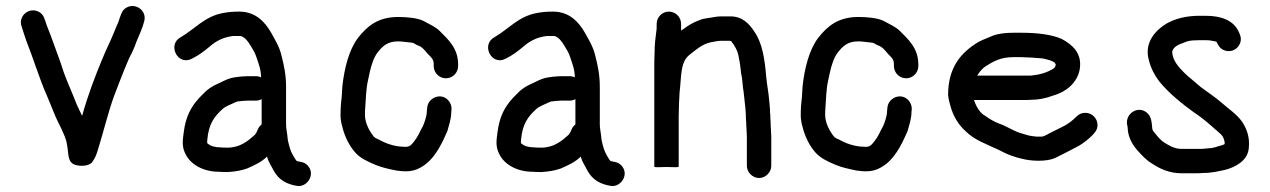

<svg xmlns="http://www.w3.org/2000/svg" viewBox="-20 -554 4266 645"><path d="M369 -460 362 -443C350.4 -414 337 -388.9 325 -359C299.8 -299.1 274 -231 256 -165L249 -179C239.3 -198.3 235.6 -207.8 227 -230C211 -268 196.8 -299.9 184 -342C168.3 -385.1 153.1 -428.9 137 -469C130 -487.8 128.3 -504.8 111 -514C77.6 -531.8 41.5 -500.7 52 -467C56.9 -449.7 62.5 -435.9 68 -418C91.1 -360.4 111.9 -290.5 137 -234C150.4 -203.4 162.1 -169.8 176 -142L186 -122C193.2 -105.3 202.5 -88.2 205 -68C211.2 -40 205.4 -10.5 230.5 -1C250.6 6.6 281.8 3.2 290 -10C297.3 -19.3 303.3 -32 308 -48C327.4 -109.4 342 -172.7 363 -231L383 -283C394.3 -312.5 403.4 -334.2 414 -359C423.4 -376.6 431.8 -394.3 438 -413C446.8 -434.9 457.9 -456.7 464 -481C475.4 -517.4 436 -546.1 405 -528.5C391.4 -520.8 388.3 -510.2 383 -496L378 -481C375.3 -475 372.3 -468 369 -460Z M625 -357C649.2 -369.1 664.7 -381.4 685 -398C704.8 -415.6 729.7 -429.3 763 -433H789C803.8 -428.1 812.8 -415.1 821 -402C827.9 -389.4 835.2 -380.4 840 -366C847.5 -343.4 857 -321.7 857 -294C851.7 -296.7 846 -298 840 -298H812C795 -298 770.6 -295.1 757 -292C738.1 -287 725.7 -278.4 708 -271C694.7 -265 682.7 -257.3 672 -248L650 -226C621 -194.4 603.8 -162.5 597 -108C592.1 -74.9 592.3 -57 604 -35C621 -0.9 663.8 23 715 23C725 23.7 735 24 745 24C768.9 22.7 791.3 18.7 810 12C835.3 1.1 858.9 -9.9 877 -28C882.4 -8.1 892.4 4.8 901 22C917.3 49.9 942.6 65.5 981 71C1013.6 72.9 1039.7 31.5 1014.5 3C1004.6 -8.1 995.4 -9.6 981 -12L978 -13H977C971.7 -18.3 967.6 -27.7 964 -33C955.4 -47.3 951.3 -63.8 947 -83L945 -101C943.8 -113.3 941 -122 941 -136V-262C941 -303.3 934 -334.2 926 -366C918.8 -397.4 904.2 -419.7 891 -444C870.4 -480 838.8 -515 784 -515C762.9 -515 746.4 -513.7 728 -510C667.1 -498.6 633.2 -455.4 587 -429C541 -404.4 576.7 -331.2 625 -357ZM859 -221V-136C853.7 -132 849.7 -127 847 -121L842 -110C840.7 -107.3 838.7 -104.3 836 -101C813 -80.5 786.8 -58 744 -58C735.3 -58 727 -58.3 719 -59C703.9 -59 687 -63 679 -71L677 -72C676.3 -72.7 676 -73.7 676 -75V-78C676 -79.3 676.2 -81.8 676.5 -85.5C681.2 -137 698.8 -161.7 728 -188C736.8 -196.8 757.1 -203.6 767 -209L777 -213C784.4 -214.2 803.9 -216 812 -216H840C846.7 -216 853 -217.7 859 -221Z M1519 -332V-338C1519 -392 1485.2 -421.8 1457 -450C1442 -465 1420.6 -473.3 1402 -484C1382.6 -493.7 1345.8 -497 1318 -497C1249.1 -497 1213.4 -465.9 1182 -426C1151.9 -385 1137 -326 1130 -263L1128 -229C1125.4 -209.4 1124 -188.7 1124 -167C1124 -154.3 1126 -141.3 1130 -128C1137.9 -94.5 1154.5 -62.7 1174 -41C1191.2 -22 1215 -11.4 1240.5 -0.5C1261.1 8.3 1287 14 1312 19L1330 21C1349.7 22.6 1365.3 20.7 1380 15C1414.5 0.6 1435 -24.1 1454 -55L1466 -77L1474 -94C1477.3 -100.7 1480.3 -107.3 1483 -114C1487.6 -132.6 1496 -153.5 1496 -178L1497 -188C1497 -199.3 1493.2 -209.2 1485.5 -217.5C1460.9 -244.2 1417 -225.5 1415 -191L1414 -181C1414 -171.3 1411.2 -159.6 1409 -153L1405 -141L1401 -131L1392 -114C1387 -102.6 1380 -90.6 1373 -81.5C1366.9 -73.5 1358.6 -61 1346 -61C1343.3 -60.3 1340.7 -60.3 1338 -61C1306.6 -61 1275.8 -72.1 1255 -84C1249 -86.6 1238.3 -91 1235 -96C1222 -112.3 1206 -140 1206 -168C1206 -176 1206.3 -184.3 1207 -193C1209.1 -222.8 1209.8 -256.1 1216 -283L1222 -311C1227.6 -335.4 1234.9 -359.5 1248 -377C1264.2 -397.8 1280.5 -415 1317 -415C1332.5 -415 1345.4 -412.1 1360 -411C1368.4 -411 1374 -406.4 1380 -403C1398.6 -396.8 1404 -388.3 1418 -372C1429.1 -360.9 1437 -355 1437 -338V-332C1437 -309.5 1455.5 -291 1478 -291C1500.5 -291 1519 -309.5 1519 -332Z M1679 -357C1703.2 -369.1 1718.7 -381.4 1739 -398C1758.8 -415.6 1783.7 -429.3 1817 -433H1843C1857.8 -428.1 1866.8 -415.1 1875 -402C1881.9 -389.4 1889.2 -380.4 1894 -366C1901.5 -343.4 1911 -321.7 1911 -294C1905.7 -296.7 1900 -298 1894 -298H1866C1849 -298 1824.6 -295.1 1811 -292C1792.1 -287 1779.7 -278.4 1762 -271C1748.7 -265 1736.7 -257.3 1726 -248L1704 -226C1675 -194.4 1657.8 -162.5 1651 -108C1646.1 -74.9 1646.3 -57 1658 -35C1675 -0.9 1717.8 23 1769 23C1779 23.7 1789 24 1799 24C1822.9 22.7 1845.3 18.7 1864 12C1889.3 1.1 1912.9 -9.9 1931 -28C1936.4 -8.1 1946.4 4.8 1955 22C1971.3 49.9 1996.6 65.5 2035 71C2067.6 72.9 2093.7 31.5 2068.5 3C2058.6 -8.1 2049.4 -9.6 2035 -12L2032 -13H2031C2025.7 -18.3 2021.6 -27.7 2018 -33C2009.4 -47.3 2005.3 -63.8 2001 -83L1999 -101C1997.8 -113.3 1995 -122 1995 -136V-262C1995 -303.3 1988 -334.2 1980 -366C1972.8 -397.4 1958.2 -419.7 1945 -444C1924.4 -480 1892.8 -515 1838 -515C1816.9 -515 1800.4 -513.7 1782 -510C1721.1 -498.6 1687.2 -455.4 1641 -429C1595 -404.4 1630.7 -331.2 1679 -357ZM1913 -221V-136C1907.7 -132 1903.7 -127 1901 -121L1896 -110C1894.7 -107.3 1892.7 -104.3 1890 -101C1867 -80.5 1840.8 -58 1798 -58C1789.3 -58 1781 -58.3 1773 -59C1757.9 -59 1741 -63 1733 -71L1731 -72C1730.3 -72.7 1730 -73.7 1730 -75V-78C1730 -79.3 1730.2 -81.8 1730.5 -85.5C1735.2 -137 1752.8 -161.7 1782 -188C1790.8 -196.8 1811.1 -203.6 1821 -209L1831 -213C1838.4 -214.2 1857.9 -216 1866 -216H1894C1900.7 -216 1907 -217.7 1913 -221Z M2186 -474V-463C2186 -457.7 2185.7 -453.3 2185 -450C2182 -425.9 2179 -407.1 2179 -376C2178.3 -362 2178 -348 2178 -334V6C2178 8 2191.7 8.3 2219 7C2246.3 8.3 2260 8 2260 6V-163C2260 -188.1 2261.6 -221.4 2263 -244C2269.3 -294.5 2264.8 -343 2294 -368C2315 -384.3 2338 -406 2368 -412L2390 -416C2394 -416.7 2397.7 -417 2401 -417H2433C2433.7 -417 2434.3 -416.7 2435 -416H2436C2447.3 -402.4 2459.2 -382.5 2462 -360C2466.1 -341.4 2468 -324.5 2470 -305C2474.8 -288.3 2474.2 -263.2 2478 -246L2480 -228C2482.7 -203.5 2486 -178.1 2486 -152C2486.7 -146.7 2487 -141 2487 -135C2487 -123.4 2489 -107.7 2489 -96V3C2489 24.6 2508 44 2530 44C2552 44 2571 24.6 2571 3V-96C2571 -107.9 2569 -123.5 2569 -135C2569 -142.3 2568.7 -149.3 2568 -156C2568 -162.7 2567.7 -169 2567 -175C2567 -181 2566.7 -187.7 2566 -195L2564 -217C2561.7 -244.8 2556.5 -268.1 2554 -296C2549.1 -354.8 2541.1 -409.6 2514 -448C2497.5 -473.7 2473.9 -499 2434 -499H2402C2386.2 -499 2370.6 -494.6 2356 -493C2335.5 -490.3 2329 -486.1 2312 -479C2294.8 -470.4 2283.3 -461.7 2268 -451V-474C2268 -496.5 2249.5 -515 2227 -515C2204.5 -515 2186 -496.5 2186 -474Z M3065 -332V-338C3065 -392 3031.2 -421.8 3003 -450C2988 -465 2966.6 -473.3 2948 -484C2928.6 -493.7 2891.8 -497 2864 -497C2795.1 -497 2759.4 -465.9 2728 -426C2697.9 -385 2683 -326 2676 -263L2674 -229C2671.4 -209.4 2670 -188.7 2670 -167C2670 -154.3 2672 -141.3 2676 -128C2683.9 -94.5 2700.5 -62.7 2720 -41C2737.2 -22 2761 -11.4 2786.5 -0.5C2807.1 8.3 2833 14 2858 19L2876 21C2895.7 22.6 2911.3 20.7 2926 15C2960.5 0.6 2981 -24.1 3000 -55L3012 -77L3020 -94C3023.3 -100.7 3026.3 -107.3 3029 -114C3033.6 -132.6 3042 -153.5 3042 -178L3043 -188C3043 -199.3 3039.2 -209.2 3031.5 -217.5C3006.9 -244.2 2963 -225.5 2961 -191L2960 -181C2960 -171.3 2957.2 -159.6 2955 -153L2951 -141L2947 -131L2938 -114C2933 -102.6 2926 -90.6 2919 -81.5C2912.9 -73.5 2904.6 -61 2892 -61C2889.3 -60.3 2886.7 -60.3 2884 -61C2852.6 -61 2821.8 -72.1 2801 -84C2795 -86.6 2784.3 -91 2781 -96C2768 -112.3 2752 -140 2752 -168C2752 -176 2752.3 -184.3 2753 -193C2755.1 -222.8 2755.8 -256.1 2762 -283L2768 -311C2773.6 -335.4 2780.9 -359.5 2794 -377C2810.2 -397.8 2826.5 -415 2863 -415C2878.5 -415 2891.4 -412.1 2906 -411C2914.4 -411 2920 -406.4 2926 -403C2944.6 -396.8 2950 -388.3 2964 -372C2975.1 -360.9 2983 -355 2983 -338V-332C2983 -309.5 3001.5 -291 3024 -291C3046.5 -291 3065 -309.5 3065 -332Z M3262 -300 3265 -303C3274.3 -318.1 3279.9 -323.3 3292 -332C3317.9 -348.2 3342 -362 3384 -362H3412C3424 -362 3470.9 -359.1 3480 -358C3488.6 -357 3525 -348.4 3525 -340C3525.7 -338.7 3526.3 -337.7 3527 -337C3527 -336.3 3526.7 -335.7 3526 -335C3526 -329.3 3521.5 -325.4 3518 -323C3496.4 -310 3474.2 -303.1 3443 -300ZM3626 -175C3614.7 -175 3605 -171 3597 -163C3582.2 -148.2 3565.7 -135.2 3545 -126L3507 -107C3497.9 -102.5 3491.4 -97.6 3481 -95H3462C3448.7 -96.2 3445.7 -97.2 3435 -99L3418 -104C3413.3 -105.3 3408 -107 3402 -109C3385 -114.7 3355 -133.1 3336 -139C3319.5 -145.2 3304.7 -154.2 3291 -164C3272 -173.5 3259.3 -196.1 3252 -218H3422C3430.7 -218 3439.3 -218.3 3448 -219C3466.6 -219 3484.6 -222.8 3500 -227L3518 -233C3560.3 -244.5 3598.4 -275 3607 -320C3616.8 -376.1 3580.9 -404.7 3547 -423C3514.4 -438 3463.6 -444 3412 -444H3384C3359.2 -444 3332.8 -441.1 3315 -434C3300.2 -427.3 3280.8 -420.6 3267 -413C3208.4 -377.9 3165 -327.8 3165 -235C3165.7 -225.7 3168 -214.3 3172 -201C3181.7 -164.2 3199.1 -135.8 3223 -114C3253.5 -83.5 3290.3 -71.5 3332 -52L3354 -41C3366.2 -34.9 3382 -29.2 3396 -25L3412 -21C3443.8 -12.3 3494.9 -10.3 3524 -23C3550.7 -36.4 3578 -49.8 3604 -64C3619.4 -73 3635.9 -85.9 3648 -98C3657.6 -107.6 3667 -117.9 3667 -134C3667 -156.5 3648.5 -175 3626 -175Z M4062 -415C4063.3 -415 4064.7 -414.7 4066 -414L4067 -413C4073.7 -399.6 4079.4 -389.5 4094.5 -384.5C4120.2 -375.9 4140.4 -392.3 4146.5 -410.5C4151.6 -425.9 4145.8 -438.4 4140 -450C4122.3 -485.5 4083 -501 4030 -501H4011C3964.6 -501 3929.1 -491.7 3899 -475C3861.9 -452.7 3821.9 -410.3 3840 -350C3846.3 -324.7 3859.1 -300.5 3874 -281C3906.7 -240.8 3948.1 -207.7 3990 -177C4023.5 -155.4 4049.5 -130.9 4078 -106C4087 -98.5 4091.4 -90.2 4094 -77V-70C4092 -68.7 4090 -67.7 4088 -67L4074 -63C4062.9 -59.7 4054 -56 4041 -56C4034.3 -55.3 4027.3 -54.7 4020 -54H3947C3925.5 -54 3906.5 -65.9 3893 -74C3880.4 -81.2 3871.4 -92.5 3862 -104C3857.8 -109 3851 -116 3851 -122C3848.5 -147.1 3847.8 -163.8 3831.5 -176.5C3802.1 -199.3 3761.9 -172.7 3766 -138C3767.6 -131.6 3769 -122.7 3769 -115C3772 -89.7 3784.9 -67.4 3800 -50C3816.5 -31.9 3829.9 -16.4 3851 -4C3875.4 12.9 3909.7 28 3947 28H4001C4008.3 28 4016 27.7 4024 27C4051.7 27 4072.5 21.3 4094 17C4131.2 7.7 4171 -14.6 4175 -55C4179.5 -93.1 4168 -121.1 4154 -143C4136.4 -169.4 4108.5 -187.1 4085 -208C4063.4 -227.2 4036.2 -244.4 4012 -263L3984 -287C3975.3 -293.7 3967 -301 3959 -309C3942.2 -325.8 3918 -350.3 3918 -381C3923.3 -402.3 3949.8 -406.9 3968 -415C3977.8 -418.3 3997.3 -419 4011 -419H4030C4042.3 -419 4050.9 -417.5 4062 -415Z"/></svg>

Font: HoneyBee
Style: Bd
Weight: 700
Foundry: Cannot Into Space Fonts
Version: Version 0.89